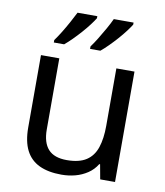

<svg xmlns="http://www.w3.org/2000/svg" viewBox="-86 -837 790 918"><g transform="rotate(10 309.0 -378.0)"><path d="M533 -536V0H461L448 -71H444Q427 -43 400 -25Q373 -7 341 1.5Q309 10 274 10Q210 10 166.5 -10.5Q123 -31 101 -74Q79 -117 79 -185V-536H168V-191Q168 -127 197 -95Q226 -63 287 -63Q347 -63 381.5 -85.5Q416 -108 430.5 -151.5Q445 -195 445 -257V-536ZM488 -756Q480 -743 465 -723Q450 -703 430.5 -681Q411 -659 391.5 -639.5Q372 -620 355 -606H305V-618Q319 -637 335 -663Q351 -689 366.5 -716.5Q382 -744 392 -766H488ZM312 -756Q304 -743 289 -723Q274 -703 254.5 -681Q235 -659 215.5 -639.5Q196 -620 179 -606H129V-618Q143 -637 159 -663Q175 -689 190 -716.5Q205 -744 216 -766H312Z"/></g></svg>

Font: Noto Sans Lao Looped
Style: Regular
Weight: 400
Designer: Mark Frömberg, Ben Mitchell
Foundry: The Fontpad Ltd
Version: Version 1.001